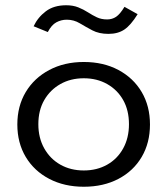

<svg xmlns="http://www.w3.org/2000/svg" viewBox="-20 -703 640 731"><path d="M299 8Q225 8 167.5 -22Q110 -52 78 -105.5Q46 -159 46 -229Q46 -299 78 -352.5Q110 -406 167.5 -436.5Q225 -467 299 -467Q374 -467 431 -436.5Q488 -406 519.5 -352.5Q551 -299 551 -229Q551 -159 519.5 -105.5Q488 -52 431 -22Q374 8 299 8ZM299 -54Q349 -54 388 -76Q427 -98 449 -138Q471 -178 471 -230Q471 -283 449 -322Q427 -361 388 -383Q349 -405 299 -405Q249 -405 210 -383Q171 -361 148.5 -322Q126 -283 126 -230Q126 -178 148.5 -138Q171 -98 210 -76Q249 -54 299 -54ZM454 -677 504 -649Q478 -607 453.5 -590.5Q429 -574 393 -574Q357 -574 331.5 -587.5Q306 -601 283.5 -614.5Q261 -628 234 -628Q213 -628 194.5 -618Q176 -608 162 -581L108 -603Q124 -637 154.5 -660Q185 -683 232 -683Q258 -683 278 -675Q298 -667 315 -656Q332 -645 349 -637Q366 -629 388 -629Q407 -629 422 -639Q437 -649 454 -677Z"/></svg>

Font: Inconsolata Expanded
Style: Regular
Weight: 400
Width: 7
Monospace: yes
Designer: Raph Levien, Cyreal, Brenton Simpson
Foundry: Raph Levien, Cyreal, Google
Version: Version 3.000; ttfautohint (v1.8.2.53-6de2)